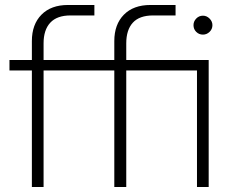

<svg xmlns="http://www.w3.org/2000/svg" viewBox="-20 -751 939 771"><path d="M108 0V-468H18V-510H108V-586Q108 -653 146.5 -692Q185 -731 253 -731H359V-689H263Q209 -689 182 -660Q155 -631 155 -577V-510H439V-586Q439 -653 477.5 -692Q516 -731 584 -731H685V-689H595Q540 -689 513.5 -660Q487 -631 487 -577V-510H818V0H771V-468H487V0H439V-468H155V0ZM795 -612Q779 -612 768 -623Q757 -634 757 -650Q757 -665 768 -676.5Q779 -688 795 -688Q810 -688 821.5 -676.5Q833 -665 833 -650Q833 -634 821.5 -623Q810 -612 795 -612Z"/></svg>

Font: MuseoModerno ExtraLight
Style: Regular
Weight: 200
Designer: Pablo Cosgaya, Héctor Gatti, Marcela Romero, and the Authors of The MuseoModerno Project.
Foundry: Omnibus-Type Team
Version: Version 1.001